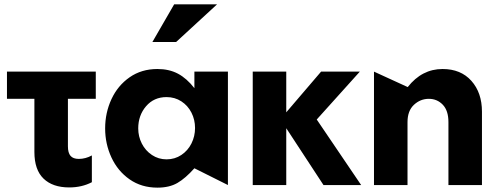

<svg xmlns="http://www.w3.org/2000/svg" viewBox="-20 -850 2286 882"><path d="M420 -521V-396H292V-178Q292 -148 304 -134Q316 -120 342 -120Q373 -120 402 -136V-13Q356 11 298 11Q222 11 180 -29.5Q138 -70 138 -152V-396H12V-521Z M745 -404Q783 -404 813 -384.5Q843 -365 859.5 -332.5Q876 -300 876 -262Q876 -224 859.5 -191Q843 -158 813 -138Q783 -118 745 -118Q708 -118 678 -138Q648 -158 631.5 -190.5Q615 -223 615 -260Q615 -320 651 -362Q687 -404 745 -404ZM1027 -521H873V-445Q838 -490 797.5 -511.5Q757 -533 703 -533Q630 -533 575.5 -495Q521 -457 492 -394.5Q463 -332 463 -260Q463 -189 492 -126.5Q521 -64 575.5 -26Q630 12 703 12Q758 12 795 -9.5Q832 -31 873 -77L1027 0ZM680 -657H789L977 -830H780Z M1295 -521H1141V0H1295V-261L1466 0H1639L1435 -301L1633 -521H1455L1295 -334Z M2013 -533Q1918 -533 1853 -450L1698 -521V0H1852V-289Q1852 -341 1881.5 -368.5Q1911 -396 1950 -396Q1988 -396 2014 -369Q2040 -342 2040 -289V0H2194V-337Q2194 -424 2145.5 -478.5Q2097 -533 2013 -533Z"/></svg>

Font: Geom
Style: Bold
Weight: 700
Version: Version 1.102